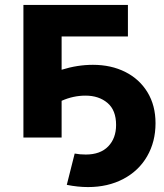

<svg xmlns="http://www.w3.org/2000/svg" viewBox="-20 -558 667 779"><path d="M357 -295Q431 -295 488.5 -266Q546 -237 578.5 -183.5Q611 -130 611 -58Q611 17 577 76Q543 135 480.5 168Q418 201 337 201Q296 201 251 192L283 65Q304 69 328 69Q387 69 419 36Q451 3 451 -51Q451 -111 416 -140.5Q381 -170 327 -170Q277 -170 230 -149V0H75V-538H499V-410H230V-275Q294 -295 357 -295Z"/></svg>

Font: Montserrat Alternates
Style: Bold
Weight: 700
Designer: Julieta Ulanovsky
Foundry: Julieta Ulanovsky
Version: Version 7.200